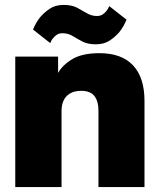

<svg xmlns="http://www.w3.org/2000/svg" viewBox="-20 -760 645 780"><path d="M42 0V-530H216V-464Q235 -497 275 -520.5Q315 -544 384 -544Q474 -544 520.5 -494.5Q567 -445 567 -350V0H380V-310Q380 -349 363.5 -370Q347 -391 310 -391Q282 -391 264 -380Q246 -369 238 -351Q230 -333 230 -310V0ZM424 -735 494 -680Q488 -666 481 -653.5Q474 -641 465 -630Q449 -611 426 -595.5Q403 -580 369 -580Q337 -580 315.5 -591Q294 -602 275.5 -613.5Q257 -625 234 -625Q220 -625 211 -619Q202 -613 196 -605Q192 -601 189 -595.5Q186 -590 184 -585L114 -640Q120 -654 127 -666.5Q134 -679 143 -690Q159 -709 182 -724.5Q205 -740 239 -740Q272 -740 293.5 -728.5Q315 -717 333.5 -706Q352 -695 374 -695Q387 -695 396.5 -701Q406 -707 412 -715Q416 -720 419 -725Q422 -730 424 -735Z"/></svg>

Font: Golos Text ExtraBold
Style: Regular
Weight: 800
Designer: A.Korolkova, Vitaly Kuzmin
Foundry: ParaType Ltd
Version: Version 2.004